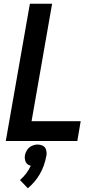

<svg xmlns="http://www.w3.org/2000/svg" viewBox="-20 -755 540 1028"><path d="M129 253 87 209Q125 176 145 132Q139 131 133 128Q120 121 115.5 106.5Q111 92 113.5 77Q116 62 125.5 47.5Q135 33 150.5 26Q166 19 181 19Q197 19 210 26Q223 33 227 47.5Q231 62 229 77L228 80Q209 186 129 253ZM11 0 140 -735H259L149 -106H412L394 0Z"/></svg>

Font: Iosevka SS08
Style: Bold Italic
Weight: 700
Italic angle: -10°
Monospace: yes
Designer: Belleve Invis
Foundry: Belleve Invis
Version: 2.1.0; ttfautohint (v1.8.2)